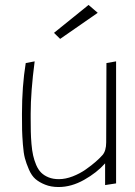

<svg xmlns="http://www.w3.org/2000/svg" viewBox="-20 -750 546 776"><path d="M198.2 -617.2 223.1 -592.8 375 -698.2 337.9 -730ZM104 -291Q104 -379.4 120.1 -502L84 -495.1Q68.8 -400.9 68.8 -291V-285.2Q68.8 -245.6 69.3 -223.9Q69.8 -202.1 72.5 -166.5Q75.2 -130.9 80.6 -110.6Q85.9 -90.3 96.9 -64.9Q107.9 -39.6 123.3 -26.4Q138.7 -13.2 162.4 -3.7Q186 5.9 216.8 5.9Q268.6 5.9 320.1 -23.2Q371.6 -52.2 404.8 -89.8V-2L449.2 -8.8V-502L410.2 -495.1L409.2 -174.8Q409.2 -140.1 394 -123Q383.3 -110.8 366.9 -96.4Q350.6 -82 326.7 -65.2Q302.7 -48.3 273.7 -37.1Q244.6 -25.9 217.8 -25.9Q194.3 -25.9 176.3 -33.2Q158.2 -40.5 146.2 -52.5Q134.3 -64.5 126.2 -83.5Q118.2 -102.5 113.8 -122.3Q109.4 -142.1 107.2 -168.5Q105 -194.8 104.5 -218.5Q104 -242.2 104 -272Q104 -284.7 104 -291Z"/></svg>

Font: Comic Neue Angular Light
Style: Regular
Weight: 300
Designer: Craig Rozynski
Foundry: Craig Rozynski
Version: Version 2.003